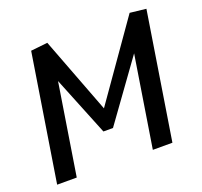

<svg xmlns="http://www.w3.org/2000/svg" viewBox="-115 -781 962 913"><g transform="rotate(-20 366.5 -325.0)"><path d="M608.3 0 710 -640.8 628.3 -650 358.3 -265 211.7 -650 126.7 -640.8 25 0H124.2L197.5 -461.7L318.3 -162.5H366.7L582.5 -461.7L509.2 0Z"/></g></svg>

Font: Boon Medium
Style: Italic
Weight: 500
Italic angle: -9°
Designer: Sungsit Sawaiwan
Foundry: FontUni
Version: Version 3.0